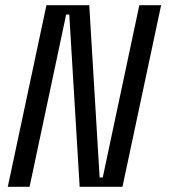

<svg xmlns="http://www.w3.org/2000/svg" viewBox="-20 -720 652 740"><path d="M10 0 159 -700H324L364 -36H376L517 -700H601L452 0H287L247 -664H235L94 0Z"/></svg>

Font: Space Mono
Style: Italic
Weight: 400
Italic angle: -12°
Monospace: yes
Designer: Colophon Foundry + Benjamin Critton
Foundry: Colophon Foundry & Benjamin Critton
Version: Version 1.003; ttfautohint (v1.8.4.7-5d5b)